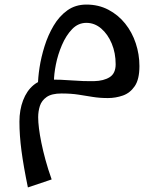

<svg xmlns="http://www.w3.org/2000/svg" viewBox="-20 -420 690 840"><path d="M102 400Q83 308 74 240Q65 172 65 112Q65 61 81 19Q97 -23 126.5 -47.5Q156 -72 194 -72Q246 -72 297.5 -68Q349 -64 391.5 -65Q434 -66 460 -82.5Q486 -99 486 -139Q486 -188 469 -229Q452 -270 423 -295Q394 -320 358 -320Q322 -320 295.5 -292.5Q269 -265 251 -223Q233 -181 224.5 -138Q216 -95 216 -63L146 -45Q146 -79 153 -124.5Q160 -170 175 -218Q190 -266 214.5 -307.5Q239 -349 274.5 -374.5Q310 -400 358 -400Q411 -400 454 -377.5Q497 -355 527.5 -317Q558 -279 574 -230.5Q590 -182 590 -131Q590 -73 569.5 -43Q549 -13 517.5 -2Q486 9 452 9Q416 9 385.5 4Q355 -1 323 -6Q291 -11 249 -11Q206 -11 184 4.5Q162 20 154.5 43.5Q147 67 147 93Q147 114 150.5 142Q154 170 161 204.5Q168 239 179 279.5Q190 320 206 365Z"/></svg>

Font: Marhey Light Light
Style: Regular
Weight: 300
Version: Version 1.000